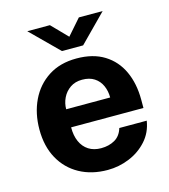

<svg xmlns="http://www.w3.org/2000/svg" viewBox="-108 -794 784 890"><g transform="rotate(-15 284.5 -349.0)"><path d="M186.2 -224.9Q185.8 -185.3 198.8 -156.2Q211.8 -127.1 236.6 -111.2Q261.4 -95.4 296.3 -95.4Q333.8 -95.4 362 -111.5Q390.2 -127.6 401.2 -164.1H532.8Q524.2 -109 489 -70Q453.8 -30.9 403.8 -10.5Q353.8 10 299.8 10Q223.2 10 164.9 -22.1Q106.6 -54.2 74.1 -113.2Q41.6 -172.2 41.6 -252.6Q41.6 -330.2 71.3 -392.3Q101 -454.4 157.1 -490.7Q213.2 -527 292.4 -527Q371.4 -527 425 -493.7Q478.7 -460.4 506 -401.2Q533.3 -342.1 533.3 -264.6V-224.9ZM185.8 -311.8H396.9Q396.9 -343.1 385.3 -368.9Q373.7 -394.8 350.4 -409.9Q327.2 -425.1 292.1 -425.1Q258.5 -425.1 234.7 -408.7Q211 -392.4 198.3 -366.4Q185.7 -340.3 185.8 -311.8ZM236.8 -577.5 105.2 -707.9H213.7L286.9 -632.8L352.7 -707.9H467L338.3 -577.5Z"/></g></svg>

Font: Public Sans Thin
Style: Regular
Weight: 100
Designer: The Public Sans project authors (U.S. Web Design System). Libre Franklin designed by Pablo Impallari and Rodrigo Fuenzal
Version: Version 1.008